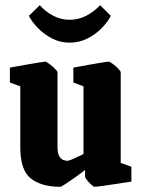

<svg xmlns="http://www.w3.org/2000/svg" viewBox="-20 -707 543 738"><path d="M212 11Q139 11 98.5 -21Q58 -53 58 -141V-375L18 -390V-447Q18 -447 37 -450.5Q56 -454 81.5 -458.5Q107 -463 128.5 -466.5Q150 -470 154 -470Q158 -470 169.5 -461.5Q181 -453 191 -443Q201 -433 201 -429V-142Q201 -117 208.5 -105.5Q216 -94 225 -91.5Q234 -89 240 -89Q243 -89 254.5 -93.5Q266 -98 279 -104.5Q292 -111 301 -115V-375L262 -390V-447Q262 -447 280.5 -450.5Q299 -454 324.5 -458.5Q350 -463 371.5 -466.5Q393 -470 398 -470Q402 -470 413.5 -461.5Q425 -453 434.5 -443Q444 -433 444 -429V-81L485 -66V-9Q485 -9 465.5 -6Q446 -3 419.5 1Q393 5 371 8Q349 11 343 11Q340 11 331 3Q322 -5 314.5 -14.5Q307 -24 307 -28V-54Q291 -41 270 -26Q249 -11 232 0Q215 11 212 11ZM247 -543Q211 -543 179.5 -559.5Q148 -576 125 -600Q102 -624 91 -646L133 -687Q156 -661 185.5 -646Q215 -631 247 -631Q281 -631 310.5 -646Q340 -661 365 -687L406 -646Q395 -624 372 -600Q349 -576 317 -559.5Q285 -543 247 -543Z"/></svg>

Font: Grenze Gotisch ExtraBold
Style: Regular
Weight: 800
Designer: Renata Polastri
Foundry: Omnibus-Type
Version: Version 1.001